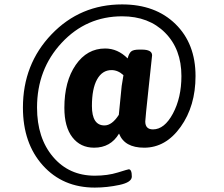

<svg xmlns="http://www.w3.org/2000/svg" viewBox="-20 -728 1014 871"><path d="M540 -387Q515 -410 486 -410Q444 -410 420.5 -368Q397 -326 397 -247Q397 -159 454 -159Q488 -159 519 -207L532 -338ZM867 -383Q867 -247 799.5 -152.5Q732 -58 634 -58Q545 -58 520 -122Q482 -58 407 -58Q345 -58 308.5 -105Q272 -152 272 -239Q272 -359 323.5 -433.5Q375 -508 457 -508Q514 -508 559 -463Q565 -486 575 -494.5Q585 -503 611 -503H623Q670 -503 670 -477Q670 -476 654.5 -332Q639 -188 639 -177Q639 -141 674 -141Q726 -141 764.5 -213Q803 -285 803 -383Q803 -505 729 -579.5Q655 -654 534 -654Q372 -654 260 -534Q148 -414 148 -240Q148 -102 220.5 -16.5Q293 69 410 69Q468 69 514.5 54.5Q561 40 564 40Q578 40 578 73Q578 99 521.5 111Q465 123 410 123Q265 123 174.5 22.5Q84 -78 84 -240Q84 -437 214 -572.5Q344 -708 534 -708Q685 -708 776 -619Q867 -530 867 -383Z"/></svg>

Font: mmAsap
Style: Bold
Weight: 700
Designer: Pablo Cosgaya
Foundry: Omnibus-Type
Version: Version 1.001